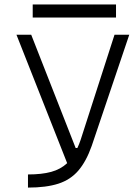

<svg xmlns="http://www.w3.org/2000/svg" viewBox="-20 -851 626 871"><path d="M106.9 0V-59.6Q169.4 -59.6 212.2 -71.3Q254.9 -83 284.7 -110.8L54.7 -693.4H121.6L323.2 -179.7H331.1Q338.9 -196.3 345.7 -216.3L499.5 -693.4H566.4L396 -189Q371.1 -118.7 335.4 -77.1Q299.8 -35.6 244.9 -17.8Q189.9 0 106.9 0ZM128.4 -771.5V-830.6H506.3V-771.5Z"/></svg>

Font: Caskaydia Cove Light
Style: Regular
Weight: 300
Monospace: yes
Designer: Aaron Bell
Foundry: Saja Typeworks
Version: Version 4.300; ttfautohint (v1.8.3)